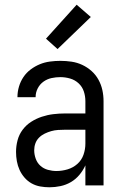

<svg xmlns="http://www.w3.org/2000/svg" viewBox="-20 -786 515 814"><path d="M190 8Q170 8 150.5 4.5Q131 1 114 -8.5Q97 -18 84 -33Q71 -48 63 -65.5Q55 -83 51.5 -102.5Q48 -122 48 -142Q48 -167 54.5 -191.5Q61 -216 76 -236Q91 -256 112 -269.5Q133 -283 157 -291Q181 -299 206 -302Q231 -305 256 -305H342V-357Q342 -378 335.5 -398Q329 -418 313.5 -432.5Q298 -447 277.5 -453Q257 -459 236 -459Q217 -459 198.5 -455Q180 -451 164.5 -440Q149 -429 140 -411.5Q131 -394 131 -375V-374H54V-375Q54 -397 60.5 -419Q67 -441 79.5 -459.5Q92 -478 110 -491.5Q128 -505 148.5 -513.5Q169 -522 191.5 -525Q214 -528 236 -528Q260 -528 283.5 -524.5Q307 -521 328.5 -511Q350 -501 368 -485Q386 -469 397.5 -448Q409 -427 414 -404Q419 -381 419 -357V0H342V-85Q332 -63 316.5 -44.5Q301 -26 280.5 -14Q260 -2 236.5 3Q213 8 190 8ZM219 -61Q243 -61 266.5 -68Q290 -75 308 -91Q326 -107 334 -130Q342 -153 342 -177V-236H256Q241 -236 226 -235Q211 -234 197 -230Q183 -226 169.5 -219.5Q156 -213 145.5 -202.5Q135 -192 130 -178Q125 -164 125 -149Q125 -131 131.5 -113Q138 -95 151.5 -83Q165 -71 183 -66Q201 -61 219 -61ZM224 -578 175 -622 305 -766 365 -714Z"/></svg>

Font: Iosevka QP
Style: Regular
Weight: 400
Designer: Belleve Invis
Foundry: Belleve Invis
Version: Version 20.0.0; ttfautohint (v1.8.4)